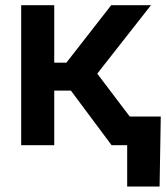

<svg xmlns="http://www.w3.org/2000/svg" viewBox="-20 -549 628 726"><path d="M60.1 0V-529.3H185.1V-312H231L400.4 -529.3H550.8L347.7 -270.5L552.7 0H401.9L248 -206.5H185.1V0ZM460.9 156.2V0H420.9V-108.4H587.9L583.5 156.2Z"/></svg>

Font: Inter 24pt SemiBold
Style: Regular
Weight: 600
Designer: Rasmus Andersson
Foundry: rsms
Version: Version 4.001;git-66647c0bb